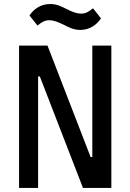

<svg xmlns="http://www.w3.org/2000/svg" viewBox="-20 -922 640 942"><path d="M387.1 0H526.3V-698.2H432.9V-151.3H424.7L213.1 -698.2H73.5V0H166.9V-546.9H175.4ZM124.6 -845.9 164.1 -796.5C184.3 -813.6 199.9 -822.8 222.3 -822.8C242.5 -822.8 263.8 -814.6 295.1 -799.4C317.1 -788.4 340.6 -775.2 373.9 -775.2C422.2 -775.2 455.3 -801.8 475.5 -832L436.1 -881.4C415.8 -864.3 400.2 -855.1 377.8 -855.1C357.6 -855.1 335.9 -862.9 305 -878.6C282.7 -889.6 259.2 -902.3 225.9 -902.3C177.9 -902.3 144.5 -875.7 124.6 -845.9Z"/></svg>

Font: Margiela Mono Medium
Style: Regular
Weight: 500
Designer: Mike Abbink, Paul van der Laan, Pieter van Rosmalen
Foundry: Bold Monday
Version: Version 2.003 2021